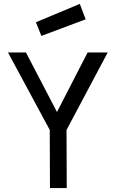

<svg xmlns="http://www.w3.org/2000/svg" viewBox="-20 -964 595 984"><path d="M322 0H236L235 -298L21 -695H113L272 -390L429 -695H532L321 -298ZM389 -944 419 -865 192 -780 164 -850Z"/></svg>

Font: Panefresco 500wt
Style: Regular
Weight: 700
Foundry: Campivisivi & Chank Co
Version: Version 1.001